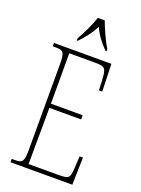

<svg xmlns="http://www.w3.org/2000/svg" viewBox="-171 -1005 792 1080"><g transform="rotate(20 224.5 -465.5)"><path d="M152 -784V-771H158C194 -810 218 -838 242 -886C264 -838 287 -810 324 -771H330V-784C306 -822 278 -886 261 -931H220C205 -886 175 -822 152 -784ZM36 0H406L410 -164H390L386 -94C382 -33 379 -25 314 -25H135L137 -362H327V-387H137V-689H287C355 -689 359 -682 363 -600L365 -550H385L380 -714H36V-694H53C103 -694 109 -683 109 -606V-108C109 -31 103 -20 53 -20H36Z"/></g></svg>

Font: Noto Serif Armenian ExtraCondensed Thin
Style: Regular
Weight: 100
Width: 2
Designer: Monotype Design Team
Foundry: Monotype Imaging Inc.
Version: Version 2.008